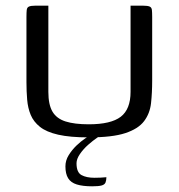

<svg xmlns="http://www.w3.org/2000/svg" viewBox="-20 -480 628 675"><path d="M515 -197Q515 -154 511 -117.5Q507 -81 486.5 -54Q466 -27 420.5 -12Q375 3 292 3Q226 3 184.5 -6.5Q143 -16 120.5 -34Q98 -52 88 -76Q78 -100 75.5 -129.5Q73 -159 73 -191V-420Q73 -436 74 -445Q75 -454 82 -457Q89 -460 103 -460H150V-157Q150 -112 164.5 -87.5Q179 -63 210.5 -53Q242 -43 292 -43Q370 -43 404.5 -69.5Q439 -96 439 -157V-460H484Q499 -460 506 -457Q513 -454 514 -445Q515 -436 515 -420ZM304 175Q271 175 250 168.5Q229 162 219.5 146.5Q210 131 210 105Q210 84 221.5 65.5Q233 47 248.5 32Q264 17 280.5 6Q297 -5 307 -10H346Q338 -7 322.5 3.5Q307 14 290 29Q273 44 261 61.5Q249 79 249 94Q249 126 266.5 135.5Q284 145 312 145Q325 145 333.5 144.5Q342 144 347 143.5Q352 143 354 143Q354 154 351 161.5Q348 169 337.5 172Q327 175 304 175Z"/></svg>

Font: Genos
Style: Regular
Weight: 400
Designer: Robert E. Leuschke
Foundry: Robert E. Leuschke
Version: Version 1.010